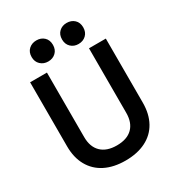

<svg xmlns="http://www.w3.org/2000/svg" viewBox="-212 -1039 1095 1186"><g transform="rotate(-30 335.5 -445.5)"><path d="M335 14Q251 14 190.5 -16.5Q130 -47 97.5 -105Q65 -163 65 -243V-700H185V-240Q185 -170 224 -132Q263 -94 335 -94Q408 -94 446.5 -132Q485 -170 485 -240V-700H605V-243Q605 -163 573 -105Q541 -47 480 -16.5Q419 14 335 14ZM443 -755Q411 -755 389.5 -775.5Q368 -796 368 -830Q368 -865 389.5 -885Q411 -905 443 -905Q476 -905 497.5 -885Q519 -865 519 -830Q519 -796 497.5 -775.5Q476 -755 443 -755ZM227 -755Q195 -755 173 -775.5Q151 -796 151 -830Q151 -865 173 -885Q195 -905 227 -905Q260 -905 281.5 -885Q303 -865 303 -830Q303 -796 281.5 -775.5Q260 -755 227 -755Z"/></g></svg>

Font: Space Grotesk Light SemiBold
Style: Regular
Weight: 600
Version: Version 2.000